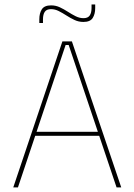

<svg xmlns="http://www.w3.org/2000/svg" viewBox="-20 -820 588 840"><path d="M58.5 0H38L253 -639H294.5L510.5 0H490L280.5 -623H267ZM421 -226H127V-243.5H421ZM345 -724Q324.5 -724 306.2 -732.5Q288 -741 271 -752Q254 -763 237.2 -771.5Q220.5 -780 203 -780Q184 -780 176 -768.5Q168 -757 168 -735V-719.5H152V-735.5Q152 -762 163 -779.2Q174 -796.5 203.5 -796.5Q224 -796.5 242 -788Q260 -779.5 277 -768.5Q294 -757.5 311 -749Q328 -740.5 345.5 -740.5Q364.5 -740.5 372.5 -752.2Q380.5 -764 380.5 -785.5V-800.5H396.5V-784.5Q396.5 -758.5 385.5 -741.2Q374.5 -724 345 -724Z"/></svg>

Font: Anek Malayalam Thin
Style: Regular
Weight: 250
Version: Version 1.003